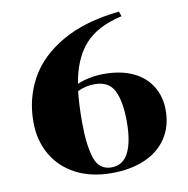

<svg xmlns="http://www.w3.org/2000/svg" viewBox="-81 -792 864 882"><g transform="rotate(-10 351.0 -350.5)"><path d="M288 -419Q346 -443 414 -443Q493 -443 549.5 -416Q606 -389 635 -340.5Q664 -292 664 -230Q664 -155 628 -100.5Q592 -46 526 -17Q460 12 371 12Q274 12 203 -25.5Q132 -63 94 -129.5Q56 -196 56 -282Q56 -391 106 -482Q156 -573 262.5 -634.5Q369 -696 531 -713L539 -690Q423 -664 365 -599Q307 -534 288 -419ZM283 -386Q276 -326 276 -241Q276 -137 295.5 -75.5Q315 -14 374 -14Q427 -14 453 -64.5Q479 -115 479 -209Q479 -303 454 -353.5Q429 -404 363 -404Q321 -404 283 -386Z"/></g></svg>

Font: Chonburi
Style: Regular
Weight: 400
Designer: Thanarat Vachiruckul and Stawix Ruecha
Foundry: Cadson Demak & Katatrad
Version: Version 1.000